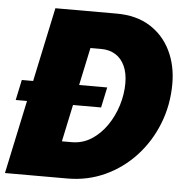

<svg xmlns="http://www.w3.org/2000/svg" viewBox="-54 -789 807 840"><g transform="rotate(5 349.0 -369.0)"><path d="M-1.5 0 155.5 -737.5H424.5Q511 -737.5 571 -700Q631 -662.5 662.5 -598Q694 -533.5 694 -453Q694 -359.5 661.5 -277.2Q629 -195 571.5 -132.8Q514 -70.5 437.5 -35.2Q361 0 272.5 0ZM213.5 -61 141.5 -160H277.5Q325 -160 363.8 -184.8Q402.5 -209.5 430.5 -250Q458.5 -290.5 473.8 -339.5Q489 -388.5 489 -437Q489 -481.5 474.5 -513Q460 -544.5 433.5 -561Q407 -577.5 370.5 -577.5H234.5L344.5 -676.5ZM17.5 -322.5 36.5 -412H411.5L392.5 -322.5Z"/></g></svg>

Font: Epilogue Black
Style: Italic
Weight: 900
Italic angle: -12°
Designer: Tyler Finck
Foundry: Etcetera Type Co
Version: Version 2.111